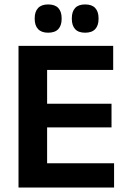

<svg xmlns="http://www.w3.org/2000/svg" viewBox="-20 -846 578 866"><path d="M192.5 0H63.5V-639H192.5ZM494.5 0H102V-109.5H494.5ZM483 -271.5H138.5V-378H483ZM490.5 -530.5H101.5V-639H490.5ZM197 -698.5Q167 -698.5 151.8 -714.8Q136.5 -731 136.5 -760.5V-764Q136.5 -793.5 151.8 -809.8Q167 -826 197 -826Q228 -826 243 -809.8Q258 -793.5 258 -764V-760.5Q258 -731 243 -714.8Q228 -698.5 197 -698.5ZM364 -698.5Q333.5 -698.5 318.8 -714.8Q304 -731 304 -760.5V-764Q304 -793.5 318.8 -809.8Q333.5 -826 364 -826Q394.5 -826 409.5 -809.8Q424.5 -793.5 424.5 -764V-760.5Q424.5 -731 409.5 -714.8Q394.5 -698.5 364 -698.5Z"/></svg>

Font: Anek Devanagari SemiBold
Style: Regular
Weight: 600
Designer: Kailash Malviya (Devanagari) & Yesha Goshar (Latin)
Foundry: Ek Type
Version: Version 1.003